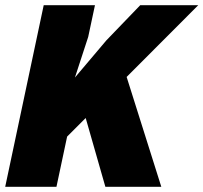

<svg xmlns="http://www.w3.org/2000/svg" viewBox="-44 -718 782 738"><path d="M-24 0 124 -698H321L295 -576L244 -420L365 -563L495 -698H718L214 -193L173 0ZM361 0 256 -367 434 -450 576 0Z"/></svg>

Font: Azeret Mono Thin ExtraBold
Style: Italic
Weight: 800
Italic angle: -12°
Version: Version 1.002